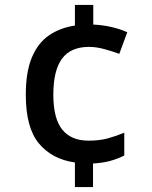

<svg xmlns="http://www.w3.org/2000/svg" viewBox="-20 -744 612 774"><path d="M356 -645Q397 -643 432 -634.5Q467 -626 493 -614L461 -527Q431 -538 399 -546.5Q367 -555 339 -555Q265 -555 230 -507.5Q195 -460 195 -363Q195 -266 231 -221.5Q267 -177 337 -177Q381 -177 414 -186Q447 -195 481 -209V-117Q453 -103 423 -95Q393 -87 355 -85V10H282V-89Q190 -102 137 -165.5Q84 -229 84 -362Q84 -454 108.5 -512.5Q133 -571 177.5 -601.5Q222 -632 282 -641V-724H356Z"/></svg>

Font: Noto Sans Sora Sompeng Medium
Style: Regular
Weight: 500
Designer: Monotype Design Team. David Williams.
Foundry: Monotype Imaging Inc.
Version: Version 2.101; ttfautohint (v1.8.4.7-5d5b)